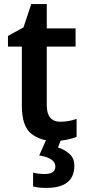

<svg xmlns="http://www.w3.org/2000/svg" viewBox="-20 -680 421 940"><path d="M276 -84Q209 -84 209 -164V-452H350V-541H209V-660H133L95 -546L19 -504V-452H87V-163Q87 -62 132.5 -26Q178 10 244 10Q278 10 307 4Q336 -2 355 -10V-98Q316 -84 276 -84ZM344 131Q344 94 319 72.5Q294 51 264 42L280 0H208L172 81Q251 94 251 135Q251 172 199 172Q168 172 142 165V233Q168 240 207 240Q344 240 344 131Z"/></svg>

Font: Noto Sans Display Medium
Style: Regular
Weight: 500
Designer: Monotype Design Team
Foundry: Monotype Imaging Inc.
Version: Version 1.900